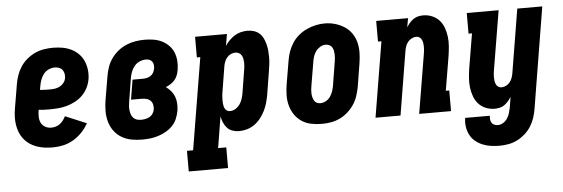

<svg xmlns="http://www.w3.org/2000/svg" viewBox="-49 -692 3098 1056"><g transform="rotate(-5 1500.0 -164.0)"><path d="M222 8Q199 8 176.5 5Q154 2 133 -5.5Q112 -13 94.5 -25Q77 -37 63.5 -54Q50 -71 42 -91Q34 -111 30.5 -133.5Q27 -156 28 -179Q29 -202 33 -225L55 -355Q59 -380 67.5 -404.5Q76 -429 90.5 -451Q105 -473 126 -490.5Q147 -508 171 -519Q195 -530 220.5 -534Q246 -538 271 -538Q297 -538 322.5 -533.5Q348 -529 370.5 -518Q393 -507 410.5 -489.5Q428 -472 438 -449Q448 -426 451 -400.5Q454 -375 450 -349Q446 -325 434.5 -302Q423 -279 405 -261Q387 -243 364 -231Q341 -219 317.5 -212.5Q294 -206 269.5 -204Q245 -202 222 -202Q206 -202 191 -202.5Q176 -203 162 -205Q159 -187 159 -168.5Q159 -150 166 -134.5Q173 -119 188.5 -110Q204 -101 222 -101Q235 -101 247.5 -104.5Q260 -108 270.5 -116Q281 -124 289 -134.5Q297 -145 303 -157L420 -108Q405 -81 383.5 -58.5Q362 -36 335.5 -20.5Q309 -5 280 1.5Q251 8 222 8ZM235 -311Q248 -311 262 -313Q276 -315 289 -322Q302 -329 311 -341Q320 -353 322 -367Q324 -379 321.5 -391Q319 -403 312 -412Q305 -421 293.5 -425Q282 -429 270 -429Q253 -429 236.5 -421.5Q220 -414 209 -400Q198 -386 192 -369.5Q186 -353 183 -337L179 -313Q193 -312 207 -311.5Q221 -311 235 -311Z M716 8Q685 8 656 2.5Q627 -3 602.5 -17.5Q578 -32 561 -55Q544 -78 536 -106Q528 -134 528 -164Q528 -194 533 -225L555 -355Q559 -380 567.5 -405Q576 -430 591.5 -452Q607 -474 628.5 -491.5Q650 -509 675 -519.5Q700 -530 725.5 -534Q751 -538 776 -538Q801 -538 825.5 -534Q850 -530 871 -519.5Q892 -509 908.5 -492.5Q925 -476 934 -454.5Q943 -433 945 -408.5Q947 -384 943 -359Q941 -345 936 -330.5Q931 -316 921 -303.5Q911 -291 897.5 -282.5Q884 -274 870 -268Q886 -257 898 -242.5Q910 -228 916.5 -210.5Q923 -193 924 -173Q925 -153 922 -133Q918 -111 909 -89.5Q900 -68 883.5 -51Q867 -34 846.5 -22.5Q826 -11 804 -4Q782 3 760 5.5Q738 8 716 8ZM718 -101Q731 -101 743 -103.5Q755 -106 766 -112Q777 -118 784 -129Q791 -140 793 -152Q795 -165 792 -178.5Q789 -192 779.5 -201Q770 -210 756.5 -213Q743 -216 730 -216H673L691 -325H748Q758 -325 769.5 -327.5Q781 -330 790.5 -336Q800 -342 806 -352.5Q812 -363 814 -374Q816 -384 815 -394.5Q814 -405 808.5 -413Q803 -421 794 -425Q785 -429 774 -429Q757 -429 740 -422Q723 -415 711 -401Q699 -387 692.5 -370.5Q686 -354 683 -337L662 -207Q660 -195 659 -182.5Q658 -170 659.5 -158.5Q661 -147 664.5 -136Q668 -125 676 -116.5Q684 -108 695 -104.5Q706 -101 718 -101Z M955 205V91H989L1073 -416H1054V-530H1230L1219 -465Q1229 -481 1243 -495Q1257 -509 1273 -519Q1289 -529 1307.5 -533.5Q1326 -538 1344 -538Q1362 -538 1379.5 -532.5Q1397 -527 1410 -515Q1423 -503 1430.5 -487Q1438 -471 1442.5 -453.5Q1447 -436 1448.5 -417.5Q1450 -399 1450 -380.5Q1450 -362 1447.5 -343Q1445 -324 1442 -305L1421 -175Q1417 -154 1411 -132.5Q1405 -111 1394.5 -90Q1384 -69 1369.5 -50.5Q1355 -32 1336 -18.5Q1317 -5 1295 1.5Q1273 8 1251 8Q1232 8 1214.5 2Q1197 -4 1185 -17Q1173 -30 1166 -46.5Q1159 -63 1155 -81L1127 91H1172V205ZM1210 -106Q1226 -106 1240 -114.5Q1254 -123 1263.5 -136Q1273 -149 1278 -164Q1283 -179 1286 -194L1307 -324Q1309 -335 1310 -345.5Q1311 -356 1310.5 -366.5Q1310 -377 1308 -387Q1306 -397 1301 -405.5Q1296 -414 1287 -419Q1278 -424 1267 -424Q1254 -424 1241.5 -418Q1229 -412 1220 -401Q1211 -390 1206.5 -377.5Q1202 -365 1200 -352L1179 -222Q1177 -213 1176 -204.5Q1175 -196 1174.5 -187Q1174 -178 1174 -169.5Q1174 -161 1174.5 -152.5Q1175 -144 1177 -136Q1179 -128 1183 -121Q1187 -114 1194.5 -110Q1202 -106 1210 -106Z M1706 8Q1677 8 1648 2Q1619 -4 1596 -19.5Q1573 -35 1557.5 -58Q1542 -81 1534.5 -108.5Q1527 -136 1527.5 -165.5Q1528 -195 1533 -225L1555 -355Q1559 -380 1567.5 -404Q1576 -428 1590.5 -450.5Q1605 -473 1626 -490.5Q1647 -508 1671 -519Q1695 -530 1720 -535.5Q1745 -541 1770 -541Q1800 -541 1827.5 -533Q1855 -525 1878.5 -510Q1902 -495 1918 -472Q1934 -449 1941 -421.5Q1948 -394 1947.5 -364.5Q1947 -335 1942 -305L1921 -175Q1916 -151 1908 -126.5Q1900 -102 1885 -80Q1870 -58 1849.5 -40Q1829 -22 1805 -11Q1781 0 1756 4Q1731 8 1706 8ZM1709 -106Q1724 -106 1739 -114Q1754 -122 1763.5 -135.5Q1773 -149 1778 -164Q1783 -179 1786 -194L1807 -324Q1809 -335 1810 -346Q1811 -357 1810.5 -367.5Q1810 -378 1808 -388Q1806 -398 1800.5 -406.5Q1795 -415 1785.5 -419.5Q1776 -424 1765 -424Q1750 -424 1735.5 -415.5Q1721 -407 1711.5 -394Q1702 -381 1697 -366Q1692 -351 1690 -336L1668 -206Q1666 -195 1665 -184.5Q1664 -174 1664.5 -163.5Q1665 -153 1667.5 -143Q1670 -133 1675 -124Q1680 -115 1689 -110.5Q1698 -106 1709 -106Z M2004 0 2073 -416H2054V-530H2230L2221 -480Q2229 -493 2238.5 -504Q2248 -515 2260.5 -523.5Q2273 -532 2287 -535Q2301 -538 2314 -538Q2340 -538 2363.5 -528Q2387 -518 2403 -500Q2419 -482 2427.5 -458Q2436 -434 2439 -409Q2442 -384 2440 -358Q2438 -332 2434 -305L2402 -114H2421V0H2245L2299 -324Q2301 -334 2302 -344.5Q2303 -355 2303 -365.5Q2303 -376 2301.5 -385.5Q2300 -395 2296 -404Q2292 -413 2284 -418.5Q2276 -424 2266 -424Q2253 -424 2240.5 -417.5Q2228 -411 2219.5 -400.5Q2211 -390 2206.5 -377Q2202 -364 2200 -352L2142 0Z M2671 213Q2646 213 2622 209.5Q2598 206 2576.5 197Q2555 188 2537 173Q2519 158 2508.5 137.5Q2498 117 2494.5 93Q2491 69 2495 44H2631Q2630 54 2631 64.5Q2632 75 2637 83Q2642 91 2651.5 95Q2661 99 2671 99Q2686 99 2700 90.5Q2714 82 2723 68.5Q2732 55 2736.5 40.5Q2741 26 2744 11L2754 -50Q2746 -37 2736.5 -26Q2727 -15 2715 -6.5Q2703 2 2689 5Q2675 8 2661 8Q2635 8 2611.5 -2Q2588 -12 2572 -30Q2556 -48 2547.5 -72Q2539 -96 2536 -121Q2533 -146 2535 -172Q2537 -198 2541 -225L2573 -416H2554V-530H2730L2676 -206Q2674 -196 2673 -185.5Q2672 -175 2672 -164.5Q2672 -154 2673.5 -144.5Q2675 -135 2679 -126Q2683 -117 2691 -111.5Q2699 -106 2709 -106Q2722 -106 2734.5 -112.5Q2747 -119 2755.5 -129.5Q2764 -140 2768.5 -153Q2773 -166 2775 -178L2833 -530H2971L2879 30Q2875 54 2867 78Q2859 102 2845 124Q2831 146 2811 163.5Q2791 181 2768 192.5Q2745 204 2720 208.5Q2695 213 2671 213Z"/></g></svg>

Font: Iosevka Slab Heavy
Style: Italic
Weight: 900
Italic angle: -9°
Monospace: yes
Designer: Belleve Invis
Foundry: Belleve Invis
Version: Version 11.1.0; ttfautohint (v1.8.3)